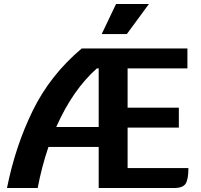

<svg xmlns="http://www.w3.org/2000/svg" viewBox="-20 -943 1010 963"><path d="M925 -100Q925 -45 911.5 -22.5Q898 0 853 0H475V-206H223Q189 -106 169 0H15Q57 -210 144.5 -388.5Q232 -567 390 -700H920V-600H620V-403H877V-303H620V-100ZM475 -306V-600H466Q345 -493 262 -306ZM562 -923H727L616 -772H490Z"/></svg>

Font: Krub
Style: Bold
Weight: 700
Version: Version 1.000; ttfautohint (v1.6)